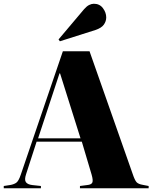

<svg xmlns="http://www.w3.org/2000/svg" viewBox="-28 -1003 812 1023"><path d="M-8 0V-12L25 -17Q44 -20 57.5 -28.5Q71 -37 83 -73L307 -730H449L679 -76Q690 -43 699.5 -32.5Q709 -22 733 -18L764 -12V0H398V-12L436 -17Q459 -19 464 -30.5Q469 -42 460 -73L408 -248H167L111 -75Q101 -45 110 -32.5Q119 -20 144 -17L190 -12V0ZM175 -266H401L292 -612H289ZM291 -783 284 -793 420 -954Q434 -970 447 -976.5Q460 -983 472 -983Q503 -983 520.5 -959.5Q538 -936 538 -910Q538 -890 525.5 -872Q513 -854 480 -843Z"/></svg>

Font: Literata 72pt ExtraBold
Style: Regular
Weight: 800
Designer: Latin by Veronika Burian and Jose Scaglione. Greek by Irene Vlachou. Cyrillic by Vera Evstafieva.
Foundry: TypeTogether
Version: Version 3.002